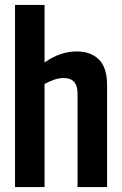

<svg xmlns="http://www.w3.org/2000/svg" viewBox="-20 -760 496 780"><path d="M41 0V-740H161V-506Q224 -551 292 -551Q349 -551 382 -518Q415 -485 415 -414V0H295V-380Q295 -443 239 -443Q219 -443 199.5 -436Q180 -429 161 -419V0Z"/></svg>

Font: Georama Semi Condensed SemiBold
Style: Regular
Weight: 600
Width: 4
Designer: Jean-Baptiste Levee
Foundry: Production Type
Version: Version 1.000